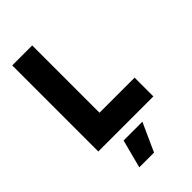

<svg xmlns="http://www.w3.org/2000/svg" viewBox="-279 -795 1115 1115"><g transform="rotate(-45 278.5 -237.0)"><path d="M60.5 -707H224.6V-154.3H512.7V0H60.5ZM284.7 233.4H163.6L209.5 58.6H363.8Z"/></g></svg>

Font: Wanted Sans ExtraBold
Style: Regular
Weight: 800
Designer: Original Design by Kil Hyung-jin and Kang Hanbin, Wanted Lab, Inc; Hangeul from Source Han Sans by Jang Soo-young and Ka
Foundry: Wanted Lab, Inc.
Version: Version 1.003